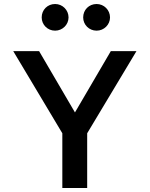

<svg xmlns="http://www.w3.org/2000/svg" viewBox="-20 -948 748 958"><path d="M188 -861C188 -825 217 -795 255 -795C292 -795 322 -825 322 -861C322 -898 292 -928 255 -928C217 -928 188 -899 188 -861ZM395 -861C395 -825 424 -795 462 -795C499 -795 529 -825 529 -861C529 -898 499 -928 462 -928C424 -928 395 -899 395 -861ZM661 -693H533L354 -387L175 -693H46L291 -283V-10H415V-283Z"/></svg>

Font: Bluebird
Style: Li
Weight: 300
Designer: Jasper
Foundry: Cannot Into Space Fonts
Version: Version 0.98